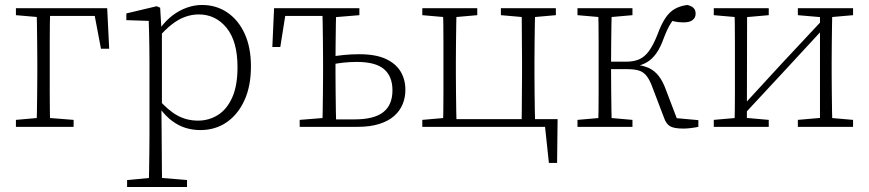

<svg xmlns="http://www.w3.org/2000/svg" viewBox="-20 -510 3494 772"><path d="M127 0Q128 -25 128.5 -62.5Q129 -100 129.5 -140Q130 -180 130 -212V-260Q130 -295 129.5 -335.5Q129 -376 128.5 -414.5Q128 -453 127 -477H182Q181 -453 180.5 -414.5Q180 -376 180 -335.5Q180 -295 180 -260V-212Q180 -180 180 -140Q180 -100 180.5 -62.5Q181 -25 182 0ZM157 -446V-477H411L419 -314H386L356 -472L387 -446ZM44 0V-28L146 -37H162L276 -28V0ZM44 -449V-477H155V-440H148Z M491 242V214L597 204H613L732 214V242ZM578 242Q579 212 579.5 175.5Q580 139 580.5 100.5Q581 62 581 29V-259Q581 -291 580.5 -320Q580 -349 579.5 -375.5Q579 -402 578 -426L488 -429V-456L610 -485L624 -479L629 -394L631 -391V-79L629 -73L630 30Q630 63 630.5 101Q631 139 631 176Q631 213 632 242ZM785 13Q755 13 727 4.5Q699 -4 673 -23Q647 -42 623 -74H607L615 -113Q656 -66 693.5 -45.5Q731 -25 776 -25Q820 -25 856 -47.5Q892 -70 913.5 -117.5Q935 -165 935 -240Q935 -344 891 -398Q847 -452 779 -452Q752 -452 725 -442.5Q698 -433 671 -412Q644 -391 614 -356L607 -394H622Q647 -428 674.5 -448.5Q702 -469 732 -479.5Q762 -490 792 -490Q850 -490 894.5 -459.5Q939 -429 964 -374Q989 -319 989 -243Q989 -164 963 -107Q937 -50 891.5 -18.5Q846 13 785 13Z M1307 0V-30H1406Q1484 -30 1521 -59Q1558 -88 1558 -147Q1558 -203 1524 -232Q1490 -261 1415 -261Q1386 -261 1359 -258Q1332 -255 1306 -249V-281Q1333 -286 1363 -289Q1393 -292 1424 -292Q1491 -292 1531.5 -273Q1572 -254 1591 -222Q1610 -190 1610 -149Q1610 -117 1598.5 -90Q1587 -63 1564 -43Q1541 -23 1504.5 -11.5Q1468 0 1418 0ZM1276 0Q1277 -25 1277.5 -62.5Q1278 -100 1278.5 -140Q1279 -180 1279 -212V-265Q1279 -297 1278.5 -337Q1278 -377 1277.5 -415Q1277 -453 1276 -477H1332Q1331 -453 1330.5 -415Q1330 -377 1329.5 -337Q1329 -297 1329 -265V-212Q1329 -180 1329.5 -140Q1330 -100 1330.5 -62.5Q1331 -25 1332 0ZM1075 -321 1082 -477H1301V-446H1106L1131 -472L1107 -321ZM1185 0V-28L1297 -37H1303V0ZM1304 -440V-477H1425V-449L1316 -440Z M1761 0Q1762 -25 1762.5 -62.5Q1763 -100 1763 -140Q1763 -180 1763 -212V-265Q1763 -297 1763 -337Q1763 -377 1762.5 -415Q1762 -453 1761 -477H1816Q1815 -453 1814.5 -415Q1814 -377 1813.5 -337Q1813 -297 1813 -265V-212Q1813 -180 1813.5 -140Q1814 -100 1814.5 -62.5Q1815 -25 1816 0ZM2077 0Q2078 -25 2078 -62.5Q2078 -100 2078.5 -140Q2079 -180 2079 -212V-265Q2079 -297 2078.5 -337Q2078 -377 2078 -415Q2078 -453 2077 -477H2132Q2131 -453 2130.5 -415Q2130 -377 2129.5 -337Q2129 -297 2129 -265V-212Q2129 -180 2129.5 -140Q2130 -100 2130.5 -62.5Q2131 -25 2132 0ZM2187 145 2169 -24 2197 0H1790V-31H2222L2220 145ZM1678 -449V-477H1899V-449L1797 -440H1781ZM1994 -449V-477H2215V-449L2113 -440H2097ZM1678 0V-28L1781 -37H1789V0Z M2302 0V-28L2405 -37H2421L2523 -28V0ZM2302 -449V-477H2523V-449L2421 -440H2405ZM2385 0Q2386 -25 2386.5 -62.5Q2387 -100 2387 -140Q2387 -180 2387 -212V-265Q2387 -297 2387 -337Q2387 -377 2386.5 -415Q2386 -453 2385 -477H2440Q2439 -453 2438.5 -414.5Q2438 -376 2437.5 -335Q2437 -294 2437 -258V-232Q2437 -190 2437.5 -146Q2438 -102 2438.5 -63.5Q2439 -25 2440 0ZM2649 -39 2604 -157Q2593 -188 2580 -204.5Q2567 -221 2548.5 -226.5Q2530 -232 2500 -232H2414V-262H2498Q2528 -262 2550 -271.5Q2572 -281 2589.5 -305Q2607 -329 2624 -372Q2639 -413 2655.5 -437.5Q2672 -462 2693 -474Q2714 -486 2743 -490Q2759 -487 2768 -478.5Q2777 -470 2777 -455Q2777 -439 2765 -429.5Q2753 -420 2729 -420Q2708 -420 2692.5 -423.5Q2677 -427 2663 -433L2707 -453Q2690 -436 2677 -416Q2664 -396 2649 -357Q2636 -320 2619.5 -296.5Q2603 -273 2582.5 -260.5Q2562 -248 2534 -243V-250Q2566 -247 2589 -236.5Q2612 -226 2629 -204Q2646 -182 2659 -145L2709 -14L2676 -37L2788 -27V0Q2774 3 2757.5 5Q2741 7 2728 7Q2690 7 2674 -2.5Q2658 -12 2649 -39Z M2850 0V-28L2953 -37H2969L3071 -28V0ZM3188 0V-28L3291 -37H3307L3410 -28V0ZM2933 0Q2934 -25 2934.5 -62.5Q2935 -100 2935 -140Q2935 -180 2935 -212V-265Q2935 -297 2935 -337Q2935 -377 2934.5 -415Q2934 -453 2933 -477H2984L2983 0ZM2966 -44 2944 -66H2950L3121 -252L3292 -435L3311 -410H3305L3135 -226ZM3277 0V-477H3327Q3326 -453 3325.5 -415Q3325 -377 3324.5 -337Q3324 -297 3324 -265V-212Q3324 -180 3324.5 -140Q3325 -100 3325.5 -62.5Q3326 -25 3327 0ZM2850 -449V-477H3071V-449L2969 -440H2953ZM3188 -449V-477H3410V-449L3308 -440H3292Z"/></svg>

Font: Source Serif 4 18pt Light
Style: Regular
Weight: 300
Designer: Frank Grießhammer
Foundry: Adobe Systems Incorporated
Version: Version 4.004;hotconv 1.0.116;makeotfexe 2.5.65601